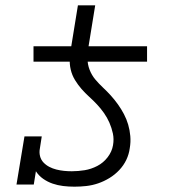

<svg xmlns="http://www.w3.org/2000/svg" viewBox="-20 -694 640 722"><path d="M533 -462H106V-520H248L273 -674H338L313 -520H533ZM260 8Q238 8 217.5 5.5Q197 3 178 -3.5Q159 -10 142.5 -21.5Q126 -33 115 -50L107 0H42L72 -181H137L130 -136Q127 -121 130.5 -107Q134 -93 143.5 -83Q153 -73 165.5 -66.5Q178 -60 192 -56.5Q206 -53 220.5 -51.5Q235 -50 250 -50Q274 -50 298.5 -54Q323 -58 346 -70Q369 -82 385 -103Q401 -124 405 -148Q409 -171 404.5 -192Q400 -213 391.5 -232.5Q383 -252 371 -269Q359 -286 345 -301Q331 -316 315.5 -330Q300 -344 286.5 -359.5Q273 -375 262 -393Q251 -411 246 -432Q241 -453 242.5 -475.5Q244 -498 248 -520H313Q309 -497 309 -474.5Q309 -452 317 -431.5Q325 -411 338.5 -395Q352 -379 367.5 -364.5Q383 -350 397 -334.5Q411 -319 423.5 -301.5Q436 -284 446 -265Q456 -246 462 -225.5Q468 -205 470 -182.5Q472 -160 468 -137Q465 -114 455 -93Q445 -72 428.5 -54.5Q412 -37 391.5 -24.5Q371 -12 349 -4.5Q327 3 304.5 5.5Q282 8 260 8Z"/></svg>

Font: Iosevka Etoile Light Oblique
Style: Regular
Weight: 300
Italic angle: -9°
Designer: Belleve Invis
Foundry: Belleve Invis
Version: Version 15.5.2; ttfautohint (v1.8.4)